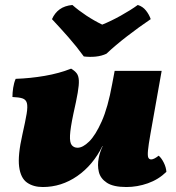

<svg xmlns="http://www.w3.org/2000/svg" viewBox="-20 -743 708 772"><path d="M152 9Q114 9 88.5 -9Q63 -27 57 -72.5Q51 -118 70 -202Q82 -255 87 -285Q92 -315 88 -329Q84 -343 70 -347.5Q56 -352 30 -353Q30 -370 33 -390Q36 -410 43 -426Q102 -428 160 -438Q218 -448 266 -467Q281 -458 288.5 -448Q296 -438 297 -420Q298 -402 292.5 -370Q287 -338 275 -285Q263 -228 261.5 -199Q260 -170 268.5 -159.5Q277 -149 292 -149Q313 -149 338.5 -174Q364 -199 389 -255Q414 -311 431 -405L441 -458H630L585 -205Q577 -160 575 -138Q573 -116 576.5 -109Q580 -102 588 -102Q599 -102 618 -117Q629 -108 638.5 -89Q648 -70 649 -52Q617 -21 574.5 -6Q532 9 488 9Q436 9 410 -8Q384 -25 377.5 -51.5Q371 -78 377 -108Q379 -119 383 -131Q387 -143 393 -156H392Q354 -79 290.5 -35Q227 9 152 9ZM317 -516Q288 -556 254.5 -594Q221 -632 189 -666Q200 -691 220 -705.5Q240 -720 271 -723Q296 -701 327 -680.5Q358 -660 391 -644Q426 -658 465.5 -680Q505 -702 534 -723Q554 -717 567 -700.5Q580 -684 586 -666Q540 -635 492 -598Q444 -561 408 -527Q389 -518 365.5 -515.5Q342 -513 317 -516Z"/></svg>

Font: Vollkorn Black
Style: Italic
Weight: 900
Italic angle: -11°
Designer: Friedrich Althausen
Foundry: Friedrich Althausen
Version: Version 5.000; ttfautohint (v1.8.3)